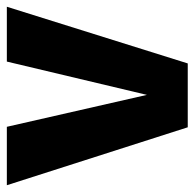

<svg xmlns="http://www.w3.org/2000/svg" viewBox="-30 -548 571 564"><g transform="rotate(-90 256.0 -265.5)"><path d="M357.6 -531.4H518.7L352.2 0H164.6L-5.6 -531.4H166L259.8 -120Z"/></g></svg>

Font: Fira Sans Variable
Style: Regular
Weight: 400
Designer: Carrois Corporate & Edenspiekermann AG
Foundry: Carrois Corporate GbR & Edenspiekermann AG
Version: Version 4.202